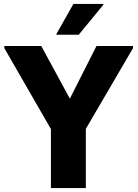

<svg xmlns="http://www.w3.org/2000/svg" viewBox="-20 -953 697 973"><path d="M504 -929V-933H352L266 -781V-777H379ZM469 -720 334 -453 189 -720H2V-709L238 -299V0H415V-300L654 -709V-720Z"/></svg>

Font: Kufam Arabic Latin Roman Bold
Style: Regular
Weight: 700
Designer: Wael Morcos & Artur Schmal
Version: Version 1.200;PS 001.200;hotconv 1.0.88;makeotf.lib2.5.64775